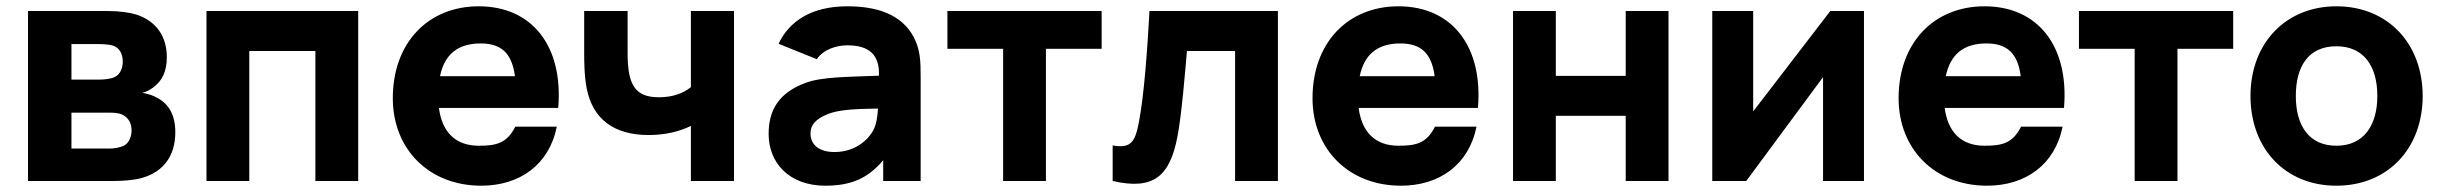

<svg xmlns="http://www.w3.org/2000/svg" viewBox="-20 -575 7757 610"><path d="M69 0H339C374 0 408 -3 432 -10C502 -30 537 -83 537 -155C537 -222 506 -253 470 -269C459 -274 445 -278 432 -280C444 -283 456 -289 468 -298C493 -317 510 -345 510 -393C510 -474 461 -514 412 -529C392 -535 362 -540 322 -540H69ZM207 -103V-217H329C338 -217 355 -217 368 -211C383 -204 398 -189 398 -161C398 -141 390 -119 371 -111C359 -106 343 -103 329 -103ZM207 -322V-435H290C296 -435 324 -435 339 -430C361 -423 370 -402 370 -379C370 -357 361 -338 344 -330C331 -324 311 -322 290 -322Z M636 0H772V-413H982V0H1118V-540H636Z M1509 15C1630.5 15 1724.5 -51 1749 -172.5H1617C1590 -118.5 1554.5 -112 1501 -112C1427.5 -112 1384.5 -155 1374.5 -232H1753.5C1770 -428 1671 -555 1501 -555C1341 -555 1228 -440 1228 -263C1228 -101 1343 15 1509 15ZM1378 -333C1392 -401.5 1434 -437 1507 -437C1572.5 -437 1606.5 -406 1616 -333Z M2175 -175V0H2312V-540H2175V-298C2152 -280 2120 -266 2074 -266C2020 -266 1993 -285 1981 -332C1974 -360 1974 -392 1974 -405V-540H1836V-405C1836 -385 1836 -335 1844 -294C1863 -198 1929 -146 2041 -146C2090 -146 2137 -156 2175 -175Z M2453.5 -436 2575 -387C2597.5 -419 2638.5 -431 2672 -431C2742.5 -431 2775 -400 2772.5 -334.5C2670.5 -330.5 2592 -331 2540 -312C2453 -280 2422 -224 2422 -149C2422 -59 2486 15 2602 15C2685 15 2738 -9 2786 -66V0H2905V-330C2905 -380 2904 -417.5 2883 -457C2845 -529 2767 -555 2672 -555C2558 -555 2487.5 -507.5 2453.5 -436ZM2555 -151C2555 -178 2571 -197 2611 -213C2642 -224.5 2678.5 -229 2769.5 -230C2768 -207.5 2765 -182.5 2756 -164C2745 -141 2706 -92 2631 -92C2584 -92 2555 -114 2555 -151Z M3167 0H3303V-420H3480V-540H2990V-420H3167Z M3515 -113V0C3645 30 3697 -15 3721 -142C3734 -209 3745 -343 3751 -413H3904V0H4040V-540H3632C3625 -413 3615 -276 3599 -190C3587 -125 3574 -102 3515 -113Z M4431 15C4552.5 15 4646.5 -51 4671 -172.5H4539C4512 -118.5 4476.5 -112 4423 -112C4349.5 -112 4306.5 -155 4296.5 -232H4675.5C4692 -428 4593 -555 4423 -555C4263 -555 4150 -440 4150 -263C4150 -101 4265 15 4431 15ZM4300 -333C4314 -401.5 4356 -437 4429 -437C4494.5 -437 4528.5 -406 4538 -333Z M4787 0H4923V-207H5145V0H5281V-540H5145V-334H4923V-540H4787Z M5902 -540H5795L5550 -221V-540H5420V0H5528L5772 -330V0H5902Z M6293 15C6414.5 15 6508.5 -51 6533 -172.5H6401C6374 -118.5 6338.5 -112 6285 -112C6211.5 -112 6168.5 -155 6158.5 -232H6537.5C6554 -428 6455 -555 6285 -555C6125 -555 6012 -440 6012 -263C6012 -101 6127 15 6293 15ZM6162 -333C6176 -401.5 6218 -437 6291 -437C6356.5 -437 6390.5 -406 6400 -333Z M6762 0H6898V-420H7075V-540H6585V-420H6762Z M7403 15C7565 15 7677 -102 7677 -270C7677 -437 7566 -555 7403 -555C7243 -555 7130 -439 7130 -270C7130 -103 7240 15 7403 15ZM7274 -270C7274 -364 7314 -428 7403 -428C7489 -428 7533 -366 7533 -270C7533 -177 7490 -112 7403 -112C7318 -112 7274 -173 7274 -270Z"/></svg>

Font: Eudonet ExtraBold
Style: Regular
Weight: 800
Designer: Mikhail Sharanda
Foundry: Mikhail Sharanda
Version: Version 4.503;Glyphs 3.1.2 (3151)